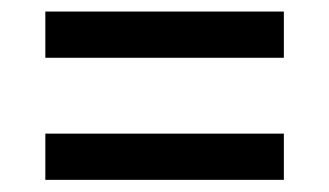

<svg xmlns="http://www.w3.org/2000/svg" viewBox="-20 -472 556 324"><path d="M56.5 -168.5V-246.5H459V-168.5ZM56.5 -374.5V-452.5H459V-374.5Z"/></svg>

Font: Anek Bangla Medium
Style: Regular
Weight: 500
Designer: Sulekha Rajkumar (Bangla), Yesha Goshar (Latin)
Foundry: Ek Type
Version: Version 1.003